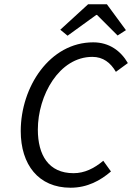

<svg xmlns="http://www.w3.org/2000/svg" viewBox="-20 -866 640 898"><path d="M310 12C389 12 450 -22 499 -64L463 -114C420 -78 375 -56 324 -56C207 -56 157 -141 157 -260C157 -419 256 -600 412 -600C462 -600 497 -573 522 -530L578 -571C545 -628 491 -668 416 -668C213 -668 77 -460 77 -253C77 -96 160 12 310 12ZM296 -699 430 -796H434L530 -700L569 -725L480 -846H392L262 -727L296 -699Z"/></svg>

Font: Source Code Variable
Style: Italic
Weight: 400
Italic angle: -11°
Monospace: yes
Designer: Paul D. Hunt, Teo Tuominen
Foundry: Adobe Systems Incorporated
Version: Version 1.005;PS 1.0;hotconv 16.6.54;makeotf.lib2.5.65590